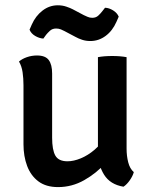

<svg xmlns="http://www.w3.org/2000/svg" viewBox="-20 -716 588 744"><path d="M470.5 -140Q470.5 -112 476.8 -87.2Q483 -62.5 498.5 -49Q494.5 -34 483 -17.5Q471.5 -1 458.5 7.5Q407 -1 383.2 -39.2Q359.5 -77.5 359.5 -128V-494.5Q383 -499 415 -499Q446 -499 470.5 -494.5ZM71 -386Q71 -412.5 67.5 -436.2Q64 -460 53.5 -477.5Q65.5 -488 84.2 -494.5Q103 -501 123.5 -501Q156 -501 169 -483.2Q182 -465.5 182 -431V-182.5Q182 -135 194.5 -113Q207 -91 241.5 -91Q265.5 -91 293.2 -102.5Q321 -114 346.5 -135.8Q372 -157.5 387.5 -187.5V-83Q354 -45 306.5 -18Q259 9 205 9Q158.5 9 129 -13Q99.5 -35 85.2 -72.8Q71 -110.5 71 -157ZM230 -595.5Q225 -598.5 216.2 -602Q207.5 -605.5 197.5 -605.5Q183 -605.5 173.5 -596.8Q164 -588 158.5 -581L148 -566.5Q132 -567.5 116.2 -576.8Q100.5 -586 94.5 -601L103 -620.5Q118 -654.5 144.8 -675Q171.5 -695.5 204 -695.5Q222 -695.5 237.2 -690.2Q252.5 -685 262 -680L304.5 -657.5Q310 -655 318.8 -651Q327.5 -647 337.5 -647Q351.5 -647 360.5 -655.2Q369.5 -663.5 376 -672L387 -686Q402.5 -685.5 418.2 -675.8Q434 -666 440 -651.5L431.5 -632Q416 -596.5 389.2 -576.8Q362.5 -557 330 -557Q313 -557 298.5 -561.8Q284 -566.5 272.5 -573Z"/></svg>

Font: Signika Negative Light Medium
Style: Regular
Weight: 500
Version: Version 2.001